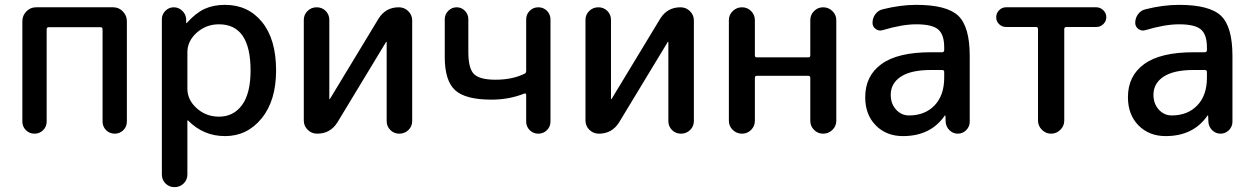

<svg xmlns="http://www.w3.org/2000/svg" viewBox="-20 -550 5158 790"><path d="M72 -50V-463Q72 -486 88.5 -503Q105 -520 128 -520H446Q469 -520 485.5 -503Q502 -486 502 -463V-50Q502 -29 487.5 -14.5Q473 0 452 0Q431 0 416.5 -14.5Q402 -29 402 -50V-429Q402 -438 394 -438H180Q172 -438 172 -429V-50Q172 -29 157.5 -14.5Q143 0 122 0Q101 0 86.5 -14.5Q72 -29 72 -50Z M751 -335V-185Q751 -139 789.5 -104.5Q828 -70 881 -70Q941 -70 976 -118Q1011 -166 1011 -260Q1011 -450 881 -450Q828 -450 789.5 -415.5Q751 -381 751 -335ZM646 168V-471Q646 -491 660.5 -505.5Q675 -520 695 -520Q715 -520 730 -505.5Q745 -491 746 -471V-456Q746 -455 747 -455Q748 -455 749 -456Q786 -497 822 -513.5Q858 -530 906 -530Q1001 -530 1058.5 -459Q1116 -388 1116 -260Q1116 -136 1056.5 -63Q997 10 906 10Q817 10 754 -54Q753 -55 752 -55Q751 -55 751 -54V168Q751 190 735.5 205Q720 220 698 220Q676 220 661 205Q646 190 646 168Z M1285 0Q1262 0 1246 -16Q1230 -32 1230 -54V-468Q1230 -490 1245.5 -505Q1261 -520 1283 -520Q1305 -520 1320 -505Q1335 -490 1335 -468V-143L1336 -142H1337L1538 -474Q1567 -520 1621 -520Q1644 -520 1660 -504Q1676 -488 1676 -466V-52Q1676 -30 1660.5 -15Q1645 0 1623 0Q1601 0 1586 -15Q1571 -30 1571 -52V-377L1570 -378H1569L1368 -46Q1339 0 1285 0Z M2002 -140Q1895 -140 1852.5 -179Q1810 -218 1810 -315V-471Q1810 -491 1824.5 -505.5Q1839 -520 1859 -520Q1879 -520 1893 -505.5Q1907 -491 1907 -471V-336Q1907 -268 1930.5 -245Q1954 -222 2019 -222Q2087 -222 2137 -246Q2145 -249 2145 -258V-470Q2145 -491 2159.5 -505.5Q2174 -520 2195 -520Q2216 -520 2230.5 -505.5Q2245 -491 2245 -470V-50Q2245 -29 2230.5 -14.5Q2216 0 2195 0Q2174 0 2159.5 -14.5Q2145 -29 2145 -50V-160Q2145 -167 2137 -165Q2075 -140 2002 -140Z M2444 0Q2421 0 2405 -16Q2389 -32 2389 -54V-468Q2389 -490 2404.5 -505Q2420 -520 2442 -520Q2464 -520 2479 -505Q2494 -490 2494 -468V-143L2495 -142H2496L2697 -474Q2726 -520 2780 -520Q2803 -520 2819 -504Q2835 -488 2835 -466V-52Q2835 -30 2819.5 -15Q2804 0 2782 0Q2760 0 2745 -15Q2730 -30 2730 -52V-377L2729 -378H2728L2527 -46Q2498 0 2444 0Z M2979 -53V-467Q2979 -489 2995 -504.5Q3011 -520 3033 -520Q3055 -520 3070.5 -504.5Q3086 -489 3086 -467V-322Q3086 -314 3094 -314H3306Q3314 -314 3314 -322V-467Q3314 -489 3329.5 -504.5Q3345 -520 3367 -520Q3389 -520 3405 -504.5Q3421 -489 3421 -467V-53Q3421 -31 3405 -15.5Q3389 0 3367 0Q3345 0 3329.5 -15.5Q3314 -31 3314 -53V-230Q3314 -238 3306 -238H3094Q3086 -238 3086 -230V-53Q3086 -31 3070.5 -15.5Q3055 0 3033 0Q3011 0 2995 -15.5Q2979 -31 2979 -53Z M3810 -262Q3728 -262 3686.5 -234.5Q3645 -207 3645 -160Q3645 -123 3667 -99Q3689 -75 3720 -75Q3786 -75 3825.5 -116.5Q3865 -158 3865 -230V-254Q3865 -262 3856 -262ZM3695 10Q3627 10 3583.5 -34Q3540 -78 3540 -150Q3540 -238 3607 -286.5Q3674 -335 3810 -335H3856Q3865 -335 3865 -344V-355Q3865 -408 3840 -429Q3815 -450 3750 -450Q3692 -450 3612 -426Q3597 -421 3583.5 -430.5Q3570 -440 3570 -456Q3570 -476 3582 -492Q3594 -508 3613 -512Q3685 -530 3750 -530Q3876 -530 3923 -485Q3970 -440 3970 -320V-49Q3970 -29 3955.5 -14.5Q3941 0 3921 0Q3901 0 3886.5 -14.5Q3872 -29 3871 -49L3870 -74Q3870 -75 3869 -75Q3867 -75 3867 -74Q3809 10 3695 10Z M4119 -439Q4103 -439 4091 -450.5Q4079 -462 4079 -479Q4079 -496 4091 -508Q4103 -520 4119 -520H4491Q4507 -520 4519.5 -508Q4532 -496 4532 -479Q4532 -463 4520 -451Q4508 -439 4491 -439H4368Q4359 -439 4359 -430V-54Q4359 -32 4343 -16Q4327 0 4305 0Q4283 0 4267 -16Q4251 -32 4251 -54V-430Q4251 -439 4242 -439Z M4891 -262Q4809 -262 4767.5 -234.5Q4726 -207 4726 -160Q4726 -123 4748 -99Q4770 -75 4801 -75Q4867 -75 4906.5 -116.5Q4946 -158 4946 -230V-254Q4946 -262 4937 -262ZM4776 10Q4708 10 4664.5 -34Q4621 -78 4621 -150Q4621 -238 4688 -286.5Q4755 -335 4891 -335H4937Q4946 -335 4946 -344V-355Q4946 -408 4921 -429Q4896 -450 4831 -450Q4773 -450 4693 -426Q4678 -421 4664.5 -430.5Q4651 -440 4651 -456Q4651 -476 4663 -492Q4675 -508 4694 -512Q4766 -530 4831 -530Q4957 -530 5004 -485Q5051 -440 5051 -320V-49Q5051 -29 5036.5 -14.5Q5022 0 5002 0Q4982 0 4967.5 -14.5Q4953 -29 4952 -49L4951 -74Q4951 -75 4950 -75Q4948 -75 4948 -74Q4890 10 4776 10Z"/></svg>

Font: Rounded Mplus 1c Medium
Style: Regular
Weight: 500
Version: Version 1.059.20150529